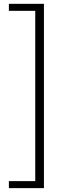

<svg xmlns="http://www.w3.org/2000/svg" viewBox="-20 -804 355 992"><path d="M25.9 168V131.8H162.1V-748H25.9V-784.2H207V168Z"/></svg>

Font: Source Han Sans CN Light
Style: Regular
Weight: 300
Designer: Ryoko NISHIZUKA  (kana, bopomofo & ideographs); Paul D. Hunt (Latin, Greek & Cyrillic); Sandoll Communications , Soo-you
Foundry: Adobe
Version: Version 2.000;hotconv 1.0.107;makeotfexe 2.5.65593